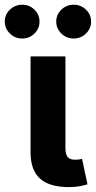

<svg xmlns="http://www.w3.org/2000/svg" viewBox="-66 -783 403 807"><path d="M224.6 3.4Q141.1 3.4 101.8 -32.7Q62.5 -68.8 62.5 -141.6V-545.9H209V-161.6Q209 -135.3 218 -123.5Q227.1 -111.8 249 -111.8Q260.7 -111.8 267.3 -112.8Q273.9 -113.8 278.8 -115.2L301.8 -8.3Q290 -4.4 270 -0.5Q250 3.4 224.6 3.4ZM27.3 -621.1Q-2.9 -621.1 -24.4 -642.1Q-45.9 -663.1 -45.9 -692.4Q-45.9 -721.7 -24.4 -742.4Q-2.9 -763.2 27.3 -763.2Q57.6 -763.2 78.9 -742.4Q100.1 -721.7 100.1 -692.4Q100.1 -663.1 78.9 -642.1Q57.6 -621.1 27.3 -621.1ZM243.7 -621.1Q213.4 -621.1 191.9 -642.1Q170.4 -663.1 170.4 -692.4Q170.4 -721.7 191.9 -742.4Q213.4 -763.2 243.7 -763.2Q273.9 -763.2 295.4 -742.4Q316.9 -721.7 316.9 -692.4Q316.9 -663.1 295.4 -642.1Q273.9 -621.1 243.7 -621.1Z"/></svg>

Font: Inter-Bold
Style: Bold
Weight: 700
Designer: Rasmus Andersson
Foundry: rsms
Version: Version 4.000;git-a52131595